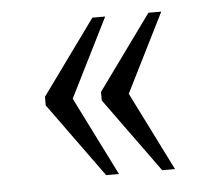

<svg xmlns="http://www.w3.org/2000/svg" viewBox="-37 -493 494 447"><g transform="rotate(-5 210.0 -270.0)"><path d="M325 -86 199 -260V-280L325 -454H355L263 -270L355 -86ZM194 -86 68 -260V-280L194 -454H224L132 -270L224 -86Z"/></g></svg>

Font: Noto Serif Bengali Condensed Light
Style: Regular
Weight: 300
Width: 3
Designer: Juan Bruce, Universal Thirst, Indian Type Foundry and the Monotype Design Team.
Foundry: Monotype Imaging Inc.
Version: Version 2.003; ttfautohint (v1.8.4.7-5d5b)